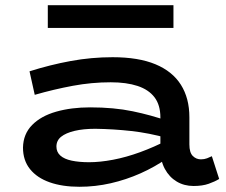

<svg xmlns="http://www.w3.org/2000/svg" viewBox="-20 -702 866 735"><path d="M721 10Q685 10 656.5 -7Q628 -24 611 -55.5Q594 -87 594 -129V-252Q594 -300 571.5 -329.5Q549 -359 506.5 -373Q464 -387 404 -387Q331 -387 258.5 -373.5Q186 -360 113 -339L93 -429Q172 -454 251 -468.5Q330 -483 411 -483Q510 -483 575 -456Q640 -429 672.5 -377.5Q705 -326 705 -253V-149Q705 -118 718 -105Q731 -92 749 -92Q762 -92 772.5 -96Q783 -100 791 -104L819 -17Q803 -7 779 1.5Q755 10 721 10ZM284 13Q219 13 170.5 -4Q122 -21 95 -54.5Q68 -88 68 -137Q69 -189 103 -223.5Q137 -258 195 -274.5Q253 -291 325 -291Q416 -291 488 -276Q560 -261 622 -239V-173Q550 -193 482 -200.5Q414 -208 345 -209Q299 -209 265.5 -201Q232 -193 214 -178.5Q196 -164 196 -141Q196 -120 211 -106.5Q226 -93 254.5 -87Q283 -81 321 -81Q363 -81 413 -90.5Q463 -100 516.5 -119.5Q570 -139 622 -166L620 -96Q573 -63 518 -38.5Q463 -14 404 -0.5Q345 13 284 13ZM644 -682V-595H163V-682Z"/></svg>

Font: BioRhyme SemiExpanded SemiBold
Style: Regular
Weight: 600
Width: 6
Designer: Aoife Mooney
Foundry: Aoife Mooney Type
Version: Version 1.600;gftools[0.9.33]